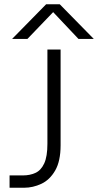

<svg xmlns="http://www.w3.org/2000/svg" viewBox="-20 -883 461 903"><path d="M197 -863H261L421 -700H349L230 -826L109 -700H37ZM25 -58H88Q121 -58 147 -70Q173 -82 188 -114.5Q203 -147 203 -207V-650H265V-200Q265 -125 239.5 -81Q214 -37 174.5 -18.5Q135 0 93 0H25Z"/></svg>

Font: Overused Grotesk Book
Style: Regular
Weight: 350
Version: Version 0.003